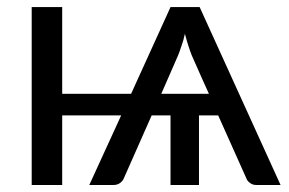

<svg xmlns="http://www.w3.org/2000/svg" viewBox="-20 -527 824 547"><path d="M575.2 -259.8Q562.5 -287.1 526.4 -369.1Q516.6 -393.6 506.8 -430.7Q502.9 -412.1 497.1 -396.5Q492.2 -380.9 487.3 -369.1Q471.7 -333 439.5 -259.8Q473.6 -259.8 575.2 -259.8ZM779.3 0Q761.7 0 710 0Q699.2 0 692.4 -5.9Q684.6 -10.7 681.6 -19.5Q655.3 -79.1 601.6 -198.2Q587.9 -198.2 546.9 -198.2Q546.9 -148.4 546.9 0Q526.4 0 465.8 0Q465.8 -49.8 465.8 -198.2Q452.1 -198.2 412.1 -198.2Q392.6 -153.3 333 -19.5Q330.1 -11.7 322.3 -5.9Q314.5 0 303.7 0Q280.3 0 234.4 0Q256.8 -49.8 325.2 -198.2Q283.2 -198.2 157.2 -198.2Q157.2 -148.4 157.2 0Q135.7 0 70.3 0Q70.3 -79.1 70.3 -316.4Q70.3 -364.3 70.3 -506.8Q91.8 -506.8 157.2 -506.8Q157.2 -445.3 157.2 -259.8Q206.1 -259.8 353.5 -259.8Q381.8 -321.3 465.8 -506.8Q486.3 -506.8 548.8 -506.8Q606.4 -379.9 779.3 0Z"/></svg>

Font: Lato
Style: Regular
Weight: 400
Designer: Lukasz Dziedzic with Adam Twardoch and Botio Nikoltchev
Version: Version 2.015; 2015-08-06; http://www.latofonts.com/